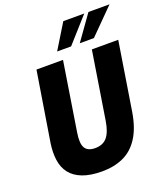

<svg xmlns="http://www.w3.org/2000/svg" viewBox="-165 -1039 1009 1163"><g transform="rotate(-20 339.5 -457.0)"><path d="M293 11Q217 11 166.5 -8.5Q116 -28 88.5 -63.5Q61 -99 54 -149Q47 -199 56 -258L128 -705H299L229 -262Q218 -194 235.5 -165Q253 -136 300 -136Q351 -136 378 -168.5Q405 -201 416 -271L485 -705H655L585 -265Q569 -167 529.5 -105.5Q490 -44 430 -16.5Q370 11 293 11ZM283 -765 381 -925H516L373 -765ZM429 -765 543 -925H679L520 -765Z"/></g></svg>

Font: Nunito Sans 10pt Condensed Black
Style: Italic
Weight: 900
Width: 3
Italic angle: -9°
Designer: Vernon Adams
Foundry: Vernon Adams
Version: Version 3.101;gftools[0.9.27]